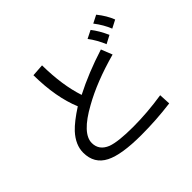

<svg xmlns="http://www.w3.org/2000/svg" viewBox="-172 -922 1264 1264"><g transform="rotate(-45 460.0 -290.5)"><path d="M766 85Q629 103 489 103Q306 103 223 61Q136 17 136 -86Q136 -158 197 -225Q240 -271 327 -327Q267 -470 265 -678L351 -684Q353 -497 398 -362Q532 -431 699 -484L730 -406Q530 -351 392 -273Q221 -179 221 -91Q221 -23 291 5Q351 27 489 27Q621 27 762 5ZM849 -528Q827 -584 784 -640L839 -668Q884 -612 905 -557ZM750 -482Q739 -510 721.5 -541Q704 -572 686 -595L742 -623Q777 -579 807 -512Z"/></g></svg>

Font: LINE Seed Sans KR Regular
Style: Regular
Weight: 400
Designer: LINE VX Design & Sandoll Inc & Dalton Maag Ltd
Foundry: Sandoll Inc.
Version: Version 1.000